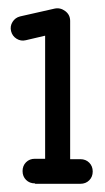

<svg xmlns="http://www.w3.org/2000/svg" viewBox="-20 -694 255 468"><path d="M66 -246 65 -247Q52 -247 43.5 -255.5Q35 -264 35 -277Q35 -290 43.5 -298.5Q52 -307 65 -307H90V-607L43 -596Q31 -593 20.5 -599.5Q10 -606 7 -618Q4 -630 10.5 -640.5Q17 -651 29 -654L113 -673Q127 -676 139 -667Q151 -658 151 -643V-306H176Q189 -306 197.5 -297.5Q206 -289 206 -276Q206 -263 197.5 -254.5Q189 -246 176 -246H121Z"/></svg>

Font: Beon
Style: Medium
Weight: 500
Designer: BSozoo
Foundry: BSozoo
Version: Version 001.000